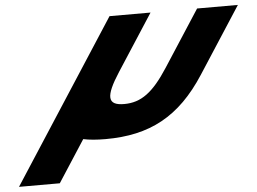

<svg xmlns="http://www.w3.org/2000/svg" viewBox="-100 -577 1112 830"><g transform="rotate(-5 455.5 -162.5)"><path d="M581.8 -513H403.8L-50.3 188H126.7L244.2 6.6C270.5 12.3 302.7 15 340.8 15C532.8 15 663.5 -54 774.9 -226L960.8 -513H783.8L625.7 -269C560.3 -168 508.1 -129 434.1 -129C360.1 -129 358.3 -168 423.7 -269Z"/></g></svg>

Font: Hussar
Style: BdWodka
Weight: 700
Foundry: Cannot Into Space Fonts
Version: Version 2.00